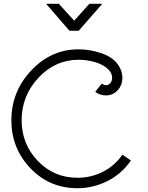

<svg xmlns="http://www.w3.org/2000/svg" viewBox="-20 -970 780 1012"><path d="M395 -808H346L223 -950H290L371 -861L451 -950H519ZM625 -155 670 -124Q621 -53 546 -15.5Q471 22 388 22Q241 22 140.5 -83Q40 -188 40 -336Q40 -488 145 -599Q250 -710 394 -710Q455 -710 516 -689Q577 -668 605 -625Q625 -594 625 -560Q625 -521 600 -494Q575 -467 538 -467Q507 -467 482 -486L516 -529Q529 -521 539 -521Q553 -521 562 -532.5Q571 -544 571 -561Q571 -582 553 -602Q527 -629 483 -642Q439 -655 395 -655Q271 -655 182.5 -560Q94 -465 94 -336Q94 -211 179 -122Q264 -33 389 -33Q461 -33 524 -65.5Q587 -98 625 -155Z"/></svg>

Font: Bellota
Style: Regular
Weight: 400
Designer: Kemie Guaida
Foundry: Kemie Guaida
Version: Version 1.000;PS 002.000;hotconv 1.0.70;makeotf.lib2.5.58329